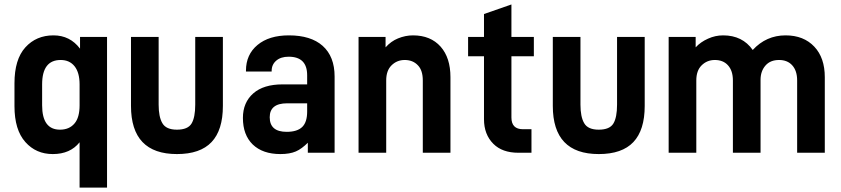

<svg xmlns="http://www.w3.org/2000/svg" viewBox="-20 -685 3772 861"><path d="M336.9 -46.9Q294.9 5.9 216.8 5.9Q141.6 5.9 93.8 -47.9Q44.9 -102.5 44.9 -209V-311.5Q44.9 -418.9 93.8 -472.7Q142.6 -526.4 219.7 -526.4Q293.9 -526.4 338.9 -466.8V-519.5H460V156.2H336.9ZM314.5 -131.8Q336.9 -158.2 336.9 -212.9V-306.6Q336.9 -359.4 314.5 -387.7Q292 -416 252 -416Q168.9 -416 168.9 -306.6V-212.9Q168.9 -103.5 249 -103.5Q291 -103.5 314.5 -131.8Z M567.4 -210V-519.5H691.4V-215.8Q691.4 -161.1 708 -132.8Q724.6 -103.5 773.4 -103.5Q822.3 -103.5 838.9 -130.9Q855.5 -158.2 855.5 -215.8V-519.5H979.5V-210Q979.5 -101.6 928.7 -47.9Q877.9 5.9 773.4 5.9Q567.4 5.9 567.4 -210Z M1426.8 -479.5Q1480.5 -431.6 1480.5 -341.8V0H1360.4V-44.9Q1347.7 -32.2 1334 -22Q1320.3 -11.7 1306.6 -5.9Q1279.3 5.9 1237.3 5.9Q1158.2 5.9 1113.3 -37.1Q1069.3 -80.1 1069.3 -156.2Q1069.3 -225.6 1116.2 -266.6Q1162.1 -306.6 1247.1 -306.6H1357.4V-347.7Q1357.4 -430.7 1274.4 -430.7Q1239.3 -430.7 1218.8 -413.1Q1198.2 -395.5 1198.2 -367.2V-364.3H1083V-368.2Q1083 -440.4 1134.8 -483.4Q1186.5 -526.4 1275.4 -526.4Q1374 -526.4 1426.8 -479.5ZM1335.9 -116.2Q1357.4 -137.7 1357.4 -184.6V-221.7H1267.6Q1189.5 -221.7 1189.5 -159.2Q1189.5 -93.8 1265.6 -93.8Q1313.5 -93.8 1335.9 -116.2Z M1587.9 -519.5H1709V-472.7Q1733.4 -500 1764.6 -512.7Q1797.9 -526.4 1832 -526.4Q1911.1 -526.4 1956.1 -475.6Q2000 -425.8 2000 -338.9V0H1876V-324.2Q1876 -369.1 1854.5 -391.6Q1832 -416 1794.9 -416Q1759.8 -416 1735.4 -391.6Q1711.9 -368.2 1711.9 -324.2V0H1587.9Z M2273.4 -432.6V-158.2Q2273.4 -105.5 2325.2 -105.5H2363.3V0H2304.7Q2232.4 0 2192.4 -40Q2150.4 -82 2150.4 -150.4V-432.6H2079.1V-519.5H2150.4V-622.1L2273.4 -665V-519.5H2374V-432.6Z M2459 -210V-519.5H2583V-215.8Q2583 -161.1 2599.6 -132.8Q2616.2 -103.5 2665 -103.5Q2713.9 -103.5 2730.5 -130.9Q2747.1 -158.2 2747.1 -215.8V-519.5H2871.1V-210Q2871.1 -101.6 2820.3 -47.9Q2769.5 5.9 2665 5.9Q2459 5.9 2459 -210Z M2978.5 -519.5H3099.6V-472.7Q3122.1 -497.1 3155.3 -511.7Q3187.5 -526.4 3222.7 -526.4Q3309.6 -526.4 3355.5 -460.9Q3416 -526.4 3502.9 -526.4Q3584 -526.4 3631.8 -475.6Q3678.7 -425.8 3678.7 -338.9V0H3554.7V-324.2Q3554.7 -368.2 3532.2 -392.6Q3510.7 -416 3473.6 -416Q3434.6 -416 3413.1 -391.6Q3390.6 -366.2 3390.6 -327.1V0H3266.6V-324.2Q3266.6 -368.2 3244.1 -392.6Q3222.7 -416 3185.5 -416Q3150.4 -416 3126 -391.6Q3102.5 -368.2 3102.5 -324.2V0H2978.5Z"/></svg>

Font: DINish
Style: Bold
Weight: 700
Designer: Bert Driehuis
Foundry: Playbeing
Version: Version 3.008; git-95204e4c-release